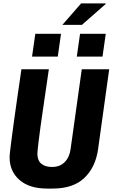

<svg xmlns="http://www.w3.org/2000/svg" viewBox="-20 -1090 657 1120"><path d="M255 10Q151 10 93.5 -40.5Q36 -91 36 -172Q36 -183 39 -209.5Q42 -236 47.5 -278Q53 -320 61 -379Q69 -438 80 -514.5Q91 -591 105 -686H265Q248 -569 236 -487.5Q224 -406 216.5 -352.5Q209 -299 205.5 -267.5Q202 -236 200 -219.5Q198 -203 198 -194Q198 -154 221 -135Q244 -116 283 -116Q330 -116 358 -145Q386 -174 392 -222L457 -686H617L552 -219Q537 -114 472 -52Q407 10 287 10ZM344 -945 453 -1070H595L597 -1067L458 -945ZM167 -760 186 -893H336L317 -760ZM428 -760 447 -893H597L578 -760Z"/></svg>

Font: Chivo Mono
Style: Bold Italic
Weight: 700
Italic angle: -8.05°
Monospace: yes
Version: Version 1.008